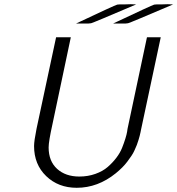

<svg xmlns="http://www.w3.org/2000/svg" viewBox="-20 -871 839 908"><path d="M141.1 -180.2Q141.1 -204.1 152.8 -262.2L245.1 -693.8V-694.8H314.9L228 -283.2Q210 -202.1 210 -173.8Q210 -108.9 250 -72.5Q290 -36.1 355 -36.1Q396 -36.1 430.9 -48.6Q465.8 -61 489 -81.1Q512.2 -101.1 530 -124.5Q547.9 -147.9 557.4 -171.9Q566.9 -195.8 573 -215.8Q579.1 -235.8 581.1 -248L583 -261.2L674.8 -693.8L675.8 -694.8H740.2L647 -257.8Q647 -256.8 644.5 -245.4Q642.1 -233.9 640.6 -228.5Q639.2 -223.1 635 -209Q630.9 -194.8 627 -185.3Q623 -175.8 616.5 -160.9Q609.9 -146 601.3 -133.5Q592.8 -121.1 582.3 -106.9Q571.8 -92.8 557.9 -78.9Q543.9 -64.9 527.8 -51.8Q442.9 17.1 342.8 17.1Q255.9 17.1 198.5 -38.1Q141.1 -93.3 141.1 -180.2ZM339.8 -759.8Q523.9 -846.7 534.2 -849.1Q539.1 -850.1 544.9 -850.1H565.9Q570.8 -850.1 581.8 -850.6Q592.8 -851.1 598.1 -851.1Q615.2 -851.1 624 -850.1Q418 -762.2 411.1 -761.2Q408.2 -760.3 398.9 -759.8ZM515.1 -759.8Q699.2 -846.7 709 -849.1Q713.9 -850.1 720.2 -850.1H741.2Q746.1 -850.1 757.1 -850.6Q768.1 -851.1 772.9 -851.1Q790 -851.1 798.8 -850.1Q592.8 -762.2 585.9 -761.2Q583 -760.3 574.2 -759.8Z"/></svg>

Font: CMU Bright
Style: Oblique
Weight: 500
Italic angle: -12°
Version: Version 0.7.0